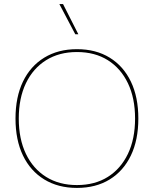

<svg xmlns="http://www.w3.org/2000/svg" viewBox="-20 -911 754 941"><path d="M357 -670Q450 -670 517.5 -628.5Q585 -587 621.5 -511Q658 -435 658 -330Q658 -225 621.5 -149Q585 -73 517.5 -31.5Q450 10 357 10Q265 10 197 -31.5Q129 -73 92.5 -149Q56 -225 56 -330Q56 -435 92.5 -511Q129 -587 197 -628.5Q265 -670 357 -670ZM357 -656Q270 -656 206 -616Q142 -576 107 -503Q72 -430 72 -330Q72 -230 107 -157Q142 -84 206 -44Q270 -4 357 -4Q445 -4 508.5 -44Q572 -84 607 -157Q642 -230 642 -330Q642 -430 607 -503Q572 -576 508.5 -616Q445 -656 357 -656ZM289 -891 364 -743H349L271 -891Z"/></svg>

Font: Work Sans Thin
Style: Regular
Weight: 250
Designer: Wei Huang
Foundry: Wei Huang
Version: Version 2.012